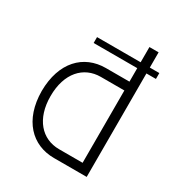

<svg xmlns="http://www.w3.org/2000/svg" viewBox="-169 -840 904 961"><g transform="rotate(30 282.5 -360.0)"><path d="M525 -632H470V-720H417V-632H165V-598H417V-520H281C153 -520 61 -427 60 -260C61 -93 154 0 281 0H470V-598H525ZM111 -260C111 -393 182 -469 281 -469H417V-51H281C181 -51 111 -129 111 -260Z"/></g></svg>

Font: Grotesk 01 Extrafine
Style: Bold
Weight: 400
Designer: Frank Adebiaye, contributions by Jérémy Landes, Ariel Martín Pérez
Foundry: Velvetyne Type Foundry
Version: Version 3.000;Glyphs 3.1.2 (3150)